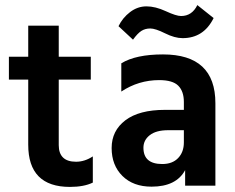

<svg xmlns="http://www.w3.org/2000/svg" viewBox="-20 -730 926 755"><path d="M255 5Q91 5 91 -161V-417H15V-507H91V-629H211V-507H337V-417H211V-159Q211 -127 228 -110.5Q245 -94 279 -94Q313 -94 345 -115V-12Q310 5 255 5Z M503 -574 446 -627Q462 -660 491.5 -682.5Q521 -705 556 -705Q591 -705 632 -686Q673 -667 692 -667Q735 -667 756 -710L820 -659Q781 -580 698 -580Q667 -580 629 -599Q591 -618 571 -618Q551 -618 536 -608.5Q521 -599 503 -574ZM576 4Q504 4 461.5 -38Q419 -80 419 -148Q419 -216 473 -257Q527 -298 629 -298H703V-329Q703 -371 681 -393Q659 -415 606 -415Q525 -415 457 -370V-481Q514 -516 621 -516Q827 -516 827 -324V0H708V-61Q673 4 576 4ZM618 -85Q658 -85 680.5 -108.5Q703 -132 703 -170V-218H641Q594 -218 569 -198.5Q544 -179 544 -149Q544 -85 618 -85Z"/></svg>

Font: Hind Jalandhar SemiBold
Style: Regular
Weight: 600
Designer: Namrata Goyal
Foundry: Indian Type Foundry
Version: Version 0.702;PS 1.0;hotconv 1.0.81;makeotf.lib2.5.63406